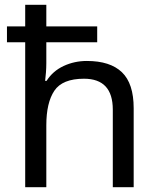

<svg xmlns="http://www.w3.org/2000/svg" viewBox="-20 -780 658 800"><path d="M173 -760V-670H385V-604H173V-517Q173 -498 171.5 -478.5Q170 -459 168 -443H174Q200 -484 245 -505Q290 -526 342 -526Q439 -526 488 -479Q537 -432 537 -329V0H450V-323Q450 -452 330 -452Q240 -452 206.5 -402Q173 -352 173 -258V0H85V-604H9V-670H85V-760Z"/></svg>

Font: Noto Sans Tifinagh
Style: Regular
Weight: 400
Designer: JamraPatel
Foundry: JamraPatel LLC
Version: Version 2.004; ttfautohint (v1.8.4.7-5d5b)